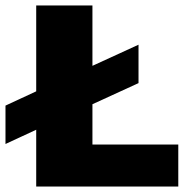

<svg xmlns="http://www.w3.org/2000/svg" viewBox="-25 -680 695 700"><path d="M625 -153V0H206H107V-207L-5 -155V-295L107 -347V-660H312V-440L480 -517V-377L312 -300V-153Z"/></svg>

Font: Work Sans ExtraBold
Style: Regular
Weight: 800
Designer: Wei Huang
Foundry: Wei Huang
Version: Version 1.500